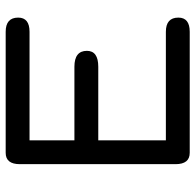

<svg xmlns="http://www.w3.org/2000/svg" viewBox="-26 -656 688 676"><g transform="rotate(-90 318.0 -318.0)"><path d="M421 -316H162V-78H544Q594 -78 594 -34Q594 6 544 6H118Q78 6 78 -44V-592Q78 -642 118 -642H544Q594 -642 594 -598Q594 -558 544 -558H162V-400H421Q477 -400 477 -356Q477 -316 421 -316Z"/></g></svg>

Font: Jura
Style: Bold
Weight: 700
Designer: Daniel Johnson, Alexei Vanyashin
Foundry: Daniel Johnson
Version: Version 5.103